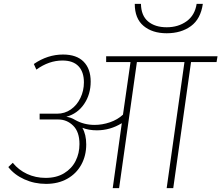

<svg xmlns="http://www.w3.org/2000/svg" viewBox="-20 -973 1145 993"><path d="M1100 -652H968L876 0H842L934 -652H688L596 0H563L610 -336Q550 -299 481 -299Q439 -299 406 -312Q426 -277 426 -226Q426 -168 400.5 -121.5Q375 -75 328 -48.5Q281 -22 218 -22Q158 -22 106 -45.5Q54 -69 23 -109L46 -131Q76 -94 120 -73.5Q164 -53 216 -53Q272 -53 311.5 -77Q351 -101 371 -140.5Q391 -180 391 -228Q391 -291 358.5 -323Q326 -355 282 -355H185V-385H275Q315 -385 346.5 -407Q378 -429 396 -466.5Q414 -504 414 -547Q414 -601 386 -630.5Q358 -660 303 -660Q233 -660 168 -613L155 -642Q226 -691 306 -691Q376 -691 412.5 -654Q449 -617 449 -551Q449 -485 415 -435Q381 -385 323 -369Q347 -366 368 -353Q414 -327 469 -327Q509 -327 548.5 -340.5Q588 -354 616 -380L655 -652H529V-682H1105ZM677 -953H709Q710 -892 746 -862Q782 -832 842 -832Q902 -832 945 -863Q988 -894 997 -953H1029Q1018 -875 967.5 -838Q917 -801 842 -801Q768 -801 722.5 -839Q677 -877 677 -953Z"/></svg>

Font: FiraGO UltraLight
Style: Italic
Weight: 200
Italic angle: -8°
Designer: bBox Type GmbH
Foundry: bBox Type GmbH
Version: Version 1.001